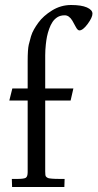

<svg xmlns="http://www.w3.org/2000/svg" viewBox="-20 -744 388 764"><path d="M17.1 -344 29.1 -392.1H90.1V-500Q90.1 -547.6 94.5 -566.3Q98.9 -585 103.4 -599.7Q107.9 -614.5 115.4 -627.4Q122.8 -640.4 132.6 -653.8Q152.1 -680.7 187.1 -702.4Q222.2 -724.1 262.9 -724.1Q303.7 -724.1 325.8 -714.4Q347.9 -704.6 347.9 -689.6Q347.9 -674.6 328.9 -648.8Q309.8 -623 295.9 -623Q288.6 -623 280.9 -638.1Q273.2 -653.1 267.8 -661.9Q254.9 -683.1 237.7 -683.1Q220.5 -683.1 208.6 -675.7Q196.8 -668.2 189.1 -656.7Q181.4 -645.3 175.7 -629.2Q169.9 -613 167 -598.5Q164.1 -584 162.4 -567.6Q159.9 -544.2 159.9 -523.9V-392.1H272L261 -344H159.9V-62Q159.9 -45.4 162.5 -42.1Q165 -38.8 168.6 -36.9Q172.1 -34.9 176.1 -34.3Q180.2 -33.7 187.5 -33Q197 -32 222.9 -32H237.1L236.1 0H28.1L27.1 -32H48.1Q75.2 -32 82.6 -36.6Q90.1 -41.3 90.1 -59.1V-344Z"/></svg>

Font: Linden Hill
Style: Regular
Weight: 400
Version: Version 1.202